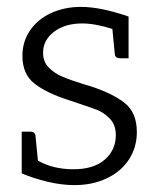

<svg xmlns="http://www.w3.org/2000/svg" viewBox="-20 -529 457 557"><path d="M377 -146Q377 -102 354.5 -67Q332 -32 290.5 -12Q249 8 196 8Q158 8 117 -2Q76 -12 43 -26V-147H68Q75 -147 79 -143.5Q83 -140 83 -134L90 -63Q134 -38 193 -38Q252 -38 284 -66Q316 -94 316 -137Q316 -167 298.5 -185Q281 -203 259.5 -211Q238 -219 181 -238Q115 -259 80 -286.5Q45 -314 45 -367Q45 -408 67 -440.5Q89 -473 128 -491Q167 -509 215 -509Q272 -509 353 -481V-360H328Q321 -360 317 -363.5Q313 -367 313 -373L306 -445Q256 -461 218 -461Q169 -461 137 -437Q105 -413 105 -376Q105 -350 121 -333.5Q137 -317 160 -307Q183 -297 222 -285L242 -279Q307 -258 342 -230Q377 -202 377 -146Z"/></svg>

Font: Aleo Light
Style: Regular
Weight: 300
Designer: Alessio Laiso
Foundry: Alessio Laiso
Version: Version 2.000